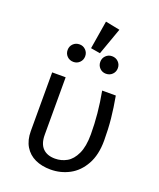

<svg xmlns="http://www.w3.org/2000/svg" viewBox="-169 -1039 954 1153"><g transform="rotate(20 307.5 -462.5)"><path d="M512.3 -540Q525.6 -466.7 532.3 -401.3Q539 -335.9 539 -261.5Q539 -170.3 504.6 -108.7Q470.3 -47.2 414.9 -17.7Q359.5 11.8 294.9 11.8Q239 11.8 196.4 -7.9Q153.8 -27.7 129.7 -67.4Q105.6 -107.2 105.6 -165.1V-540H191.8V-172.8Q191.8 -115.9 219.5 -87.4Q247.2 -59 297.9 -59Q338.5 -59 372.8 -78.5Q407.2 -97.9 429.2 -144.9Q451.3 -191.8 451.3 -269.2Q451.3 -401 425.1 -540ZM275.4 -756.4 305.1 -936.9 397.4 -918.5 335.9 -746.2ZM259 -698.5Q259 -674.9 242.8 -658.7Q226.7 -642.6 203.6 -642.6Q179 -642.6 162.8 -658.7Q146.7 -674.9 146.7 -698.5Q146.7 -722.1 162.8 -738.2Q179 -754.4 203.6 -754.4Q226.7 -754.4 242.8 -738.2Q259 -722.1 259 -698.5ZM467.7 -698.5Q467.7 -674.9 451.5 -658.7Q435.4 -642.6 410.8 -642.6Q387.7 -642.6 371.5 -658.7Q355.4 -674.9 355.4 -698.5Q355.4 -722.1 371.5 -738.2Q387.7 -754.4 410.8 -754.4Q435.4 -754.4 451.5 -738.2Q467.7 -722.1 467.7 -698.5Z"/></g></svg>

Font: Fira Code
Style: Regular
Weight: 400
Designer: Carrois Corporate, Edenspiekermann AG, Nikita Prokopov
Foundry: Carrois Corporate, Edenspiekermann AG, Nikita Prokopov
Version: Version 5.002